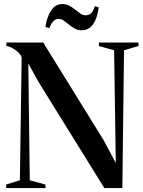

<svg xmlns="http://www.w3.org/2000/svg" viewBox="-20 -960 732 980"><path d="M11.5 0V-18L81.5 -40L90.5 -666Q87 -679.5 74 -692.2Q61 -705 44 -714.2Q27 -723.5 12.5 -725V-743H200.5L508 -246L571 -128L562.5 -703.5L485 -725V-743H687V-725L613 -703.5L604.5 0H512.5L176.5 -542L124.5 -636L132 -40L212 -18V0ZM397 -805.5Q377.5 -805.5 361.8 -814.2Q346 -823 332.2 -834.2Q318.5 -845.5 305.8 -854.5Q293 -863.5 280 -863.5Q263 -863.5 252.2 -852Q241.5 -840.5 231.5 -816.5L211.5 -822.5Q219.5 -874.5 241.2 -907Q263 -939.5 299 -939.5Q318.5 -939.5 334.2 -930.8Q350 -922 363.8 -910.8Q377.5 -899.5 390.2 -890.8Q403 -882 416 -882Q433 -882 443.8 -891.2Q454.5 -900.5 464.5 -928.5L484 -922.5Q476.5 -866.5 455 -836Q433.5 -805.5 397 -805.5Z"/></svg>

Font: Merriweather 144pt SemiBold
Style: Regular
Weight: 600
Version: Version 2.100